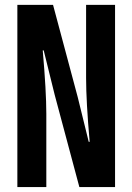

<svg xmlns="http://www.w3.org/2000/svg" viewBox="-20 -763 540 783"><path d="M50.8 0V-743.2H196.3L296.9 -367.2L341.8 -184.6H345.7Q331.1 -349.6 331.1 -445.3V-743.2H449.2V0H303.7L203.1 -376L158.2 -557.6H154.3Q168.9 -390.6 168.9 -298.8V0Z"/></svg>

Font: Gen Shin Gothic Monospace Bold
Style: Bold
Weight: 700
Designer: [Source Han Sans]
Ryoko NISHIZUKA  (kana & ideographs); Paul D. Hunt (Latin, Greek & Cyrillic); Wenlong ZHANG  (bopomofo
Version: Version 1.002.20150607